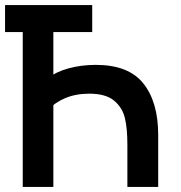

<svg xmlns="http://www.w3.org/2000/svg" viewBox="-20 -740 716 760"><path d="M0 -613V-720H345V-613ZM191.2 -720V-400L171.8 -431.2Q201.1 -455.7 251.3 -469.4Q301.6 -483.2 359.2 -483.2Q489 -483.2 547.6 -409.5Q606.2 -335.9 606.2 -205.2V0H484.2V-168Q484.2 -231.2 474.4 -272.5Q464.7 -313.8 431.8 -341.5Q398.8 -369.2 333.3 -369.2Q279.2 -369.2 237.3 -351.2Q195.4 -333.2 176 -308.2L191.2 -368.7V0H70V-720Z"/></svg>

Font: Hauora
Style: Regular
Weight: 400
Designer: Wayne Shih
Foundry: WCYS
Version: Version 1.001